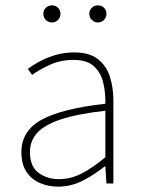

<svg xmlns="http://www.w3.org/2000/svg" viewBox="-20 -686 526 718"><path d="M198 12Q161 12 129.5 -1.5Q98 -15 79 -43.5Q60 -72 60 -117Q60 -197 136 -238.5Q212 -280 374 -298Q375 -337 366.5 -375Q358 -413 332 -437.5Q306 -462 256 -462Q205 -462 164 -442.5Q123 -423 100 -406L84 -428Q99 -440 125 -454.5Q151 -469 185 -479.5Q219 -490 258 -490Q314 -490 346 -465Q378 -440 391 -399Q404 -358 404 -310V0H378L374 -64H372Q335 -34 290.5 -11Q246 12 198 12ZM200 -16Q244 -16 285 -37Q326 -58 374 -98V-272Q269 -260 207.5 -239.5Q146 -219 119 -189Q92 -159 92 -118Q92 -63 124.5 -39.5Q157 -16 200 -16ZM174 -602Q161 -602 151.5 -611.5Q142 -621 142 -634Q142 -648 151.5 -657Q161 -666 174 -666Q188 -666 197 -657Q206 -648 206 -634Q206 -621 197 -611.5Q188 -602 174 -602ZM346 -602Q333 -602 323.5 -611.5Q314 -621 314 -634Q314 -648 323.5 -657Q333 -666 346 -666Q360 -666 369 -657Q378 -648 378 -634Q378 -621 369 -611.5Q360 -602 346 -602Z"/></svg>

Font: Source Sans 3
Style: Regular
Weight: 200
Designer: Paul D. Hunt
Foundry: Adobe
Version: Version 3.046;hotconv 1.0.118;makeotfexe 2.5.65603